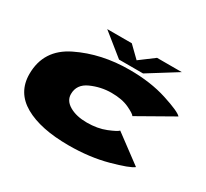

<svg xmlns="http://www.w3.org/2000/svg" viewBox="-148 -965 1286 1198"><g transform="rotate(30 494.5 -366.5)"><path d="M462.5 8Q259.5 8 144 -58Q28.5 -124 28.5 -256Q28.5 -431.5 192 -511.2Q355.5 -591 558.5 -591Q709.5 -591 827.8 -553Q946 -515 966.5 -491L716.5 -349Q709 -362.5 658.8 -386.2Q608.5 -410 531.5 -410Q456.5 -410 386 -378.5Q315.5 -347 315.5 -277Q315.5 -229 365 -200.5Q414.5 -172 489.5 -172Q566.5 -172 625.2 -195.8Q684 -219.5 696 -233L895 -85Q866 -61 739.8 -26.5Q613.5 8 462.5 8ZM468 -613 309 -741H486L565 -664L668 -741H846L641 -613Z"/></g></svg>

Font: Anybody UltraExpanded Black
Style: Italic
Weight: 900
Width: 9
Italic angle: -10°
Designer: Tyler Finck
Foundry: Etcetera Type Company
Version: Version 1.010; ttfautohint (v1.8.3) -l 8 -r 50 -G 200 -x 14 